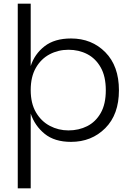

<svg xmlns="http://www.w3.org/2000/svg" viewBox="-20 -760 713 1038"><path d="M146 258H76V-740H146V-403Q167 -468 221 -510Q275 -552 364 -552Q476 -552 549.5 -477.5Q623 -403 623 -272Q623 -141 549 -67Q475 7 364 7Q275 7 221.5 -36.5Q168 -80 146 -146ZM350 -55Q406 -55 451.5 -78Q497 -101 524.5 -149Q552 -197 552 -272Q552 -347 524.5 -395.5Q497 -444 451.5 -467.5Q406 -491 350 -491Q295 -491 248.5 -466.5Q202 -442 174 -393.5Q146 -345 146 -273Q146 -201 174.5 -152.5Q203 -104 249.5 -79.5Q296 -55 350 -55Z"/></svg>

Font: Ulagadi Sans Light
Style: Regular
Weight: 300
Designer: Ninad Kale (Devanagari), Jonny Pinhorn (Latin)
Foundry: Indian Type Foundry
Version: Version 3.01;March 29, 2020;FontCreator 12.0.0.2522 64-bit; 